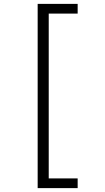

<svg xmlns="http://www.w3.org/2000/svg" viewBox="-20 -813 540 989"><path d="M174 156V-793H380V-743H231V106H380V156Z"/></svg>

Font: Lekton
Style: Regular
Weight: 400
Designer: Paolo Mazzetti, Luciano Perondi, Raffaele Flato, Elena Papassissa, Emilio Macchia, Michela Povoleri, Tobias Seemiller, R
Version: Version 34.000